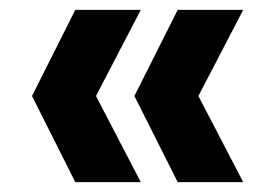

<svg xmlns="http://www.w3.org/2000/svg" viewBox="-20 -490 562 390"><path d="M266 -120H133L45 -295L133 -470H266L175 -295ZM474 -120H341L253 -295L341 -470H474L383 -295Z"/></svg>

Font: Parkinsans SemiBold
Style: Regular
Weight: 600
Designer: Red Stone, Indian Type Foundry
Foundry: Indian Type Foundry
Version: Version 1.000